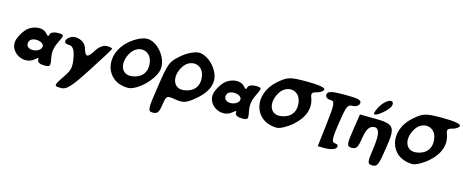

<svg xmlns="http://www.w3.org/2000/svg" viewBox="-48 -1695 6628 2747"><g transform="rotate(15 3266.0 -321.5)"><path d="M164 -458C120 -408 79 -327 72 -279C45 -104 274 18 410 -100C454 -138 466 -138 460 -100C456 -73 501 -50 555 -50C650 -50 656 -58 633 -175C615 -263 627 -337 671 -425C730 -542 726 -550 631 -550C577 -550 526 -527 522 -500C516 -462 504 -462 472 -500C405 -579 250 -558 164 -458ZM471 -300C460 -225 318 -190 267 -250C248 -273 248 -313 267 -338C318 -406 482 -375 471 -300Z M801 -523C739 -470 753 -425 832 -425C885 -425 921 -373 939 -265C963 -127 954 -86 879 25C766 192 766 200 881 200C959 200 1021 134 1207 -154C1334 -350 1437 -517 1439 -529C1441 -540 1405 -550 1359 -550C1309 -550 1250 -508 1212 -446C1130 -313 1099 -313 1059 -446C1029 -546 879 -590 801 -523Z M1637 -679C1358 -437 1458 -50 1800 -50C1935 -50 2162 -271 2186 -425C2212 -592 2046 -800 1889 -800C1823 -800 1719 -750 1637 -679ZM2008 -496C2038 -346 1962 -243 1809 -225C1657 -207 1599 -371 1698 -533C1788 -681 1976 -658 2008 -496Z M2409 -679C2275 -563 2267 -541 2212 -179C2158 171 2160 200 2237 200C2305 200 2324 173 2342 56C2364 -86 2367 -88 2505 -65C2623 -46 2669 -62 2794 -169C2991 -338 3018 -511 2876 -679C2816 -750 2727 -800 2661 -800C2595 -800 2491 -750 2409 -679ZM2780 -496C2810 -346 2734 -243 2581 -225C2429 -207 2371 -371 2470 -533C2560 -681 2748 -658 2780 -496Z M3093 -458C3049 -408 3008 -327 3001 -279C2974 -104 3203 18 3339 -100C3383 -138 3395 -138 3389 -100C3385 -73 3430 -50 3484 -50C3579 -50 3585 -58 3562 -175C3544 -263 3556 -337 3600 -425C3659 -542 3655 -550 3560 -550C3506 -550 3455 -527 3451 -500C3445 -462 3433 -462 3401 -500C3334 -579 3179 -558 3093 -458ZM3400 -300C3389 -225 3247 -190 3196 -250C3177 -273 3177 -313 3196 -338C3247 -406 3411 -375 3400 -300Z M3841 -679C3560 -435 3662 -50 4008 -50C4054 -50 4153 -104 4229 -171C4376 -299 4427 -450 4373 -592C4350 -652 4360 -671 4430 -688C4478 -699 4519 -729 4523 -754C4527 -782 4426 -800 4255 -800C4005 -800 3968 -789 3841 -679ZM4212 -496C4242 -346 4166 -243 4013 -225C3861 -207 3803 -371 3902 -533C3992 -681 4180 -658 4212 -496Z M4570 -696C4565 -661 4595 -633 4641 -633C4714 -633 4718 -598 4682 -290L4642 54H4763C4830 54 4897 31 4911 2C4926 -27 4909 -50 4871 -50C4817 -50 4812 -104 4848 -342C4888 -604 4901 -633 4976 -633C5022 -633 5065 -662 5070 -696C5077 -745 5025 -758 4829 -758C4633 -758 4577 -745 4570 -696Z M5070 -296C5037 -79 5043 -50 5116 -50C5186 -50 5203 -77 5225 -219C5243 -336 5272 -395 5321 -413C5425 -450 5454 -354 5416 -104C5387 88 5393 117 5465 117C5540 117 5553 87 5593 -175C5644 -508 5622 -538 5304 -540L5108 -542ZM5348 -729C5312 -671 5291 -611 5300 -600C5329 -567 5511 -721 5521 -788C5536 -886 5419 -846 5348 -729Z M5850 -679C5569 -435 5671 -50 6017 -50C6063 -50 6162 -104 6238 -171C6385 -299 6436 -450 6382 -592C6359 -652 6369 -671 6439 -688C6487 -699 6528 -729 6532 -754C6536 -782 6435 -800 6264 -800C6014 -800 5977 -789 5850 -679ZM6221 -496C6251 -346 6175 -243 6022 -225C5870 -207 5812 -371 5911 -533C6001 -681 6189 -658 6221 -496Z"/></g></svg>

Font: Hussar Skorodowane
Style: Ky
Weight: 700
Foundry: Cannot Into Space Fonts
Version: Version 0.892